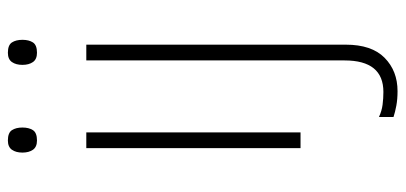

<svg xmlns="http://www.w3.org/2000/svg" viewBox="-284 -480 1004 475"><g transform="rotate(-90 217.5 -242.0)"><path d="M108 -724Q127 -724 133.5 -714Q140 -704 140 -688Q140 -672 133.5 -662Q127 -652 108 -652Q92 -652 85 -662Q78 -672 78 -688Q78 -704 85 -714Q92 -724 108 -724ZM128 -530V0H89V-530ZM295 -688Q295 -704 302 -714Q309 -724 325 -724Q344 -724 350.5 -714Q357 -704 357 -688Q357 -672 350.5 -662Q344 -652 325 -652Q309 -652 302 -662Q295 -672 295 -688ZM230 240Q210 240 194 237Q178 234 166 230V194Q181 201 196.5 203Q212 205 228 205Q306 205 306 109V-530H345V112Q345 176 312.5 208Q280 240 230 240Z"/></g></svg>

Font: Noto Sans Lao Looped ExtraLight
Style: Regular
Weight: 200
Designer: Mark Frömberg, Ben Mitchell
Foundry: The Fontpad Ltd
Version: Version 1.002; ttfautohint (v1.8.4.7-5d5b)